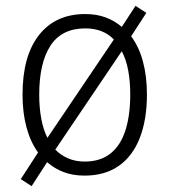

<svg xmlns="http://www.w3.org/2000/svg" viewBox="-20 -590 576 656"><path d="M482 -267Q482 -181 457.5 -118.5Q433 -56 385.5 -23Q338 10 269 10Q229 10 197.5 -2Q166 -14 141 -36L88 46L51 22L110 -69Q84 -105 70.5 -155Q57 -205 57 -267Q57 -399 113.5 -470.5Q170 -542 271 -542Q310 -542 341 -530.5Q372 -519 396 -498L443 -570L480 -546L428 -466Q455 -430 468.5 -379.5Q482 -329 482 -267ZM114 -267Q114 -222 121 -184.5Q128 -147 142 -119L369 -455Q351 -474 326.5 -483.5Q302 -493 271 -493Q191 -493 152.5 -434Q114 -375 114 -267ZM425 -267Q425 -312 418 -349.5Q411 -387 396 -415L169 -79Q187 -60 212.5 -49Q238 -38 269 -38Q323 -38 357.5 -65.5Q392 -93 408.5 -144.5Q425 -196 425 -267Z"/></svg>

Font: Noto Sans Hebrew SemiCondensed Light
Style: Regular
Weight: 300
Width: 4
Designer: Monotype Design Team
Foundry: Monotype Imaging Inc.
Version: Version 2.003